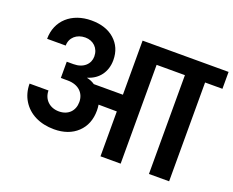

<svg xmlns="http://www.w3.org/2000/svg" viewBox="-119 -951 1402 1154"><g transform="rotate(20 582.5 -374.5)"><path d="M94 -157C133 -93 205 -57 296 -57C358 -57 408 -75 445 -110C482 -145 501 -192 501 -251C501 -263 500 -275 498 -288L615 -287V0H744V-632H925V0H1054V-632H1165V-740H615V-394H429C413 -405 396 -412 379 -415V-417C450 -438 490 -496 490 -569C490 -624 471 -667 434 -700C397 -733 347 -749 286 -749C160 -749 72 -671 72 -554H191C191 -605 231 -640 286 -640C337 -640 375 -604 375 -551C375 -503 337 -465 273 -465H230V-361H273C346 -361 384 -318 384 -263C384 -207 347 -168 287 -168C227 -168 186 -209 186 -265H65C65 -224 75 -188 94 -157Z"/></g></svg>

Font: Poppins SemiBold
Style: Regular
Weight: 600
Designer: Ninad Kale (Devanagari), Jonny Pinhorn (Latin)
Foundry: Indian Type Foundry
Version: 4.004